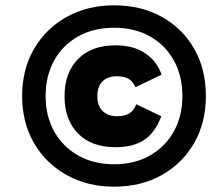

<svg xmlns="http://www.w3.org/2000/svg" viewBox="-20 -690 818 720"><path d="M408 10Q308 10 230 -33.5Q152 -77 107.5 -153.5Q63 -230 63 -330Q63 -430 107.5 -506.5Q152 -583 230 -626.5Q308 -670 408 -670Q509 -670 586.5 -627Q664 -584 708 -507.5Q752 -431 752 -330Q752 -230 708 -153.5Q664 -77 586.5 -33.5Q509 10 408 10ZM408 -74Q485 -74 542.5 -107Q600 -140 632 -197.5Q664 -255 664 -330Q664 -405 632 -463Q600 -521 542.5 -553.5Q485 -586 408 -586Q331 -586 273 -553.5Q215 -521 183 -463Q151 -405 151 -330Q151 -255 183 -197.5Q215 -140 273 -107Q331 -74 408 -74ZM413 -138Q323 -138 272.5 -189.5Q222 -241 222 -329Q222 -417 272.5 -468.5Q323 -520 413 -520Q481 -520 525 -490Q569 -460 586 -410L488 -363Q478 -386 461 -395Q444 -404 418 -404Q384 -404 364.5 -385Q345 -366 345 -329Q345 -293 365 -273.5Q385 -254 419 -254Q444 -254 462.5 -263.5Q481 -273 491 -299L585 -254Q562 -193 521 -165.5Q480 -138 413 -138Z"/></svg>

Font: Kantumruy Pro
Style: Bold Italic
Weight: 700
Italic angle: -13°
Version: Version 1.002